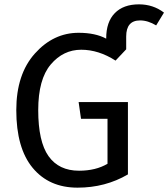

<svg xmlns="http://www.w3.org/2000/svg" viewBox="-20 -852 775 884"><path d="M620 -832Q685 -832 735 -794L699 -735Q661 -758 625 -758Q561 -758 561 -684V-625L512 -573Q434 -623 354 -623Q271 -623 213.5 -555Q156 -487 156 -345Q156 -200 203.5 -133Q251 -66 344 -66Q421 -66 475 -98V-305H353L342 -382H569V-49Q465 12 337 12Q206 12 130.5 -79Q55 -170 55 -345Q55 -510 140.5 -605.5Q226 -701 342 -701Q419 -701 469 -674V-676Q469 -751 508.5 -791.5Q548 -832 620 -832Z"/></svg>

Font: Fira Sans
Style: Regular
Weight: 400
Designer: Carrois Corporate & Edenspiekermann AG
Foundry: Carrois Corporate GbR & Edenspiekermann AG
Version: Version 4.106;PS 004.106;hotconv 1.0.70;makeotf.lib2.5.58329